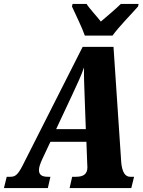

<svg xmlns="http://www.w3.org/2000/svg" viewBox="-55 -951 725 971"><path d="M374 -771H514C548 -818 610 -880 643 -918L646 -931H556C535 -910 485 -867 455 -842C436 -867 396 -909 383 -931H312L309 -918C326 -880 361 -810 374 -771ZM-35 0H187L200 -57H187C157 -57 142 -67 142 -91C142 -105 148 -123 160 -149L200 -234H382L386 -127C386 -120 387 -112 387 -105C387 -69 365 -57 329 -57H310L297 0H609L623 -57H604C569 -57 559 -99 557 -147L519 -714H363L70 -135C39 -72 27 -57 -2 -57H-21ZM311 -473C340 -536 353 -562 370 -610C369 -562 371 -523 373 -464L379 -298H229Z"/></svg>

Font: Noto Serif ExtraCondensed Black
Style: Italic
Weight: 900
Width: 2
Italic angle: -12°
Designer: Monotype Design Team
Foundry: Monotype Imaging Inc.
Version: Version 2.014